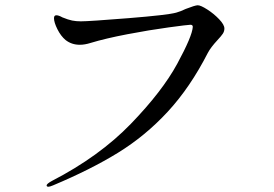

<svg xmlns="http://www.w3.org/2000/svg" viewBox="-20 -699 1040 729"><path d="M157 5Q157 -1 177 -12Q357 -105 476.5 -228.5Q596 -352 653 -457Q710 -562 712 -597Q712 -605 703 -605Q694 -605 620.5 -595Q547 -585 463.5 -569Q380 -553 324 -536Q302 -529 283 -529Q252 -529 229 -547Q211 -562 198 -588Q185 -614 185 -630Q185 -641 194 -641Q203 -641 217 -633Q239 -624 254 -621Q269 -618 287 -618Q318 -618 467.5 -630Q617 -642 649 -651Q667 -656 685 -665Q721 -679 731 -679Q742 -679 767 -663Q792 -647 812 -626Q832 -605 832 -591Q832 -580 826 -571Q820 -562 806 -547Q780 -519 769 -498Q702 -367 617 -275Q532 -183 428 -119Q324 -55 181 5Q169 10 164 10Q157 10 157 5Z"/></svg>

Font: Shippori Mincho B1 Medium
Style: Regular
Weight: 500
Designer: FONTDASU
Foundry: FONTDASU / Google Inc. / but / Adobe
Version: Version 3.110; ttfautohint (v1.8.3)